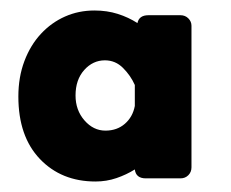

<svg xmlns="http://www.w3.org/2000/svg" viewBox="-20 -744 440 366"><path d="M324 -715Q333 -715 339 -709Q345 -703 345 -695V-425Q345 -416 339 -410Q333 -404 324 -404H258Q239 -404 237 -421Q221 -411 202 -404.5Q183 -398 162 -398Q97 -398 56 -441Q15 -484 15 -560Q15 -597 26.5 -627.5Q38 -658 58 -679.5Q78 -701 104 -712.5Q130 -724 160 -724Q184 -724 204.5 -717.5Q225 -711 242 -700Q245 -715 263 -715ZM181 -495Q203 -495 218 -508Q233 -521 237 -542V-582Q229 -600 214.5 -614.5Q200 -629 180 -629Q157 -629 140.5 -610.5Q124 -592 124 -562Q124 -534 141 -514.5Q158 -495 181 -495Z"/></svg>

Font: Stadtwerke
Style: Bold
Weight: 700
Designer: Santiago Orozco
Foundry: Typemade
Version: Version 1.003